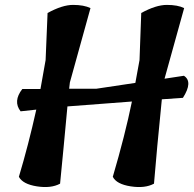

<svg xmlns="http://www.w3.org/2000/svg" viewBox="-20 -763 793 783"><path d="M174 -710Q234 -743 278 -743Q322 -743 349 -730L265 -427L262 -401H372L532 -425Q533 -429 549 -518L556 -710Q616 -743 660.5 -743Q705 -743 731 -730L651 -442L730 -454Q768 -430 726 -364L640 -358Q619 -149 608 -14Q571 6 513 -3Q455 -12 440 -42Q490 -212 518 -349L255 -329Q250 -276 239.5 -163.5Q229 -51 225 -14Q188 6 130.5 -3Q73 -12 57 -42Q96 -172 128 -316L64 -309Q32 -350 71 -400H145Q156 -459 166 -518Z"/></svg>

Font: Tillana SemiBold
Style: Regular
Weight: 600
Designer: Lipi Raval (Devanagari, Latin), Jonny Pinhorn (Latin)
Foundry: Indian Type Foundry
Version: Version 2.003;PS 1.0;hotconv 1.0.79;makeotf.lib2.5.61930; tt